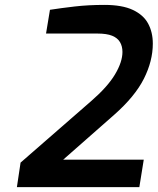

<svg xmlns="http://www.w3.org/2000/svg" viewBox="-20 -764 644 784"><path d="M49 0 64 -100 352 -351Q419 -409 449.5 -460Q480 -511 480 -552Q480 -575 470 -592Q460 -609 438 -618Q416 -627 378 -627H168L184 -724Q229 -731 285 -737.5Q341 -744 406 -744Q479 -744 522.5 -723.5Q566 -703 585 -667.5Q604 -632 604 -586Q604 -515 567.5 -442.5Q531 -370 446 -295L238 -112H567L549 0Z"/></svg>

Font: Exo Thin SemiBold
Style: Italic
Weight: 600
Italic angle: -9°
Version: Version 2.000